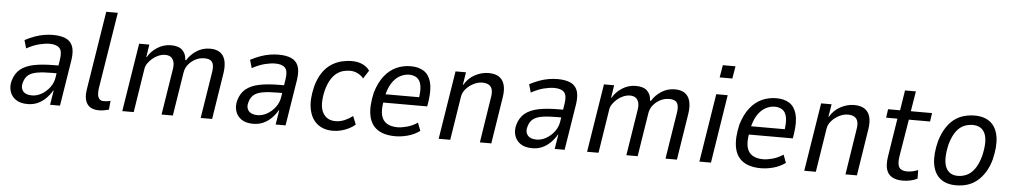

<svg xmlns="http://www.w3.org/2000/svg" viewBox="-39 -1044 7304 1388"><g transform="rotate(5 3613.0 -350.0)"><path d="M178 9Q124 9 91.5 -14Q59 -37 48.5 -74.5Q38 -112 50 -152Q65 -204 101.5 -233.5Q138 -263 198.5 -275.5Q259 -288 349 -288H391L383 -231H336Q273 -231 230.5 -224Q188 -217 164.5 -198.5Q141 -180 131 -144Q119 -106 138.5 -81Q158 -56 204 -56Q239 -56 273 -75Q307 -94 332.5 -127.5Q358 -161 364 -204L384 -335Q393 -393 371.5 -416Q350 -439 300 -439Q267 -439 225 -428.5Q183 -418 133 -391L116 -450Q152 -469 186.5 -481.5Q221 -494 254.5 -499.5Q288 -505 319 -505Q372 -505 408.5 -490Q445 -475 460.5 -439Q476 -403 467 -338L413 0H341L358 -105H355Q336 -72 309.5 -46Q283 -20 250.5 -5.5Q218 9 178 9Z M697 9Q635 9 610 -29Q585 -67 596 -134L687 -705H771L681 -144Q679 -125 680.5 -106Q682 -87 692 -73.5Q702 -60 725 -60Q738 -60 752.5 -62Q767 -64 774 -67L768 -2Q746 3 731 6Q716 9 697 9Z M865 0 944 -496H1018L1004 -405L1007 -404Q1030 -446 1075.5 -475.5Q1121 -505 1175 -505Q1231 -505 1258 -478.5Q1285 -452 1286 -409L1292 -406Q1318 -449 1361.5 -477Q1405 -505 1459 -505Q1504 -505 1531.5 -485.5Q1559 -466 1568.5 -428.5Q1578 -391 1570 -337L1517 0H1434L1485 -322Q1493 -365 1488.5 -388.5Q1484 -412 1468 -422Q1452 -432 1424 -432Q1388 -432 1358 -416Q1328 -400 1307.5 -374.5Q1287 -349 1282 -316L1232 0H1150L1201 -322Q1209 -364 1202 -387.5Q1195 -411 1179 -421.5Q1163 -432 1140 -432Q1115 -432 1090.5 -421.5Q1066 -411 1046.5 -394Q1027 -377 1014 -358Q1001 -339 998 -319L948 0Z M1815 9Q1761 9 1728.5 -14Q1696 -37 1685.5 -74.5Q1675 -112 1687 -152Q1702 -204 1738.5 -233.5Q1775 -263 1835.5 -275.5Q1896 -288 1986 -288H2028L2020 -231H1973Q1910 -231 1867.5 -224Q1825 -217 1801.5 -198.5Q1778 -180 1768 -144Q1756 -106 1775.5 -81Q1795 -56 1841 -56Q1876 -56 1910 -75Q1944 -94 1969.5 -127.5Q1995 -161 2001 -204L2021 -335Q2030 -393 2008.5 -416Q1987 -439 1937 -439Q1904 -439 1862 -428.5Q1820 -418 1770 -391L1753 -450Q1789 -469 1823.5 -481.5Q1858 -494 1891.5 -499.5Q1925 -505 1956 -505Q2009 -505 2045.5 -490Q2082 -475 2097.5 -439Q2113 -403 2104 -338L2050 0H1978L1995 -105H1992Q1973 -72 1946.5 -46Q1920 -20 1887.5 -5.5Q1855 9 1815 9Z M2393 9Q2323 9 2278.5 -28.5Q2234 -66 2221 -134.5Q2208 -203 2231 -297Q2248 -360 2276.5 -401Q2305 -442 2340.5 -464.5Q2376 -487 2413.5 -496Q2451 -505 2487 -505Q2531 -505 2564 -490Q2597 -475 2617 -447L2579 -387Q2561 -409 2535 -421.5Q2509 -434 2482 -434Q2458 -434 2433.5 -428Q2409 -422 2386 -405.5Q2363 -389 2343.5 -358Q2324 -327 2310 -276Q2285 -168 2313.5 -115Q2342 -62 2406 -62Q2441 -62 2473 -76Q2505 -90 2531 -110L2555 -50Q2535 -32 2508.5 -19Q2482 -6 2453 1.5Q2424 9 2393 9Z M2847 9Q2764 9 2715.5 -25Q2667 -59 2654.5 -126.5Q2642 -194 2665 -293Q2688 -368 2725 -414.5Q2762 -461 2810.5 -483Q2859 -505 2915 -505Q2972 -505 3009.5 -481Q3047 -457 3062 -404Q3077 -351 3064 -262L3058 -226H2721L2731 -287H3012L2991 -264Q3003 -334 2995.5 -372.5Q2988 -411 2965 -427Q2942 -443 2908 -443Q2875 -443 2841.5 -425Q2808 -407 2782.5 -366.5Q2757 -326 2744 -259L2741 -238Q2729 -173 2739 -133.5Q2749 -94 2779.5 -75.5Q2810 -57 2857 -57Q2886 -57 2925 -67.5Q2964 -78 3002 -103L3024 -45Q2981 -15 2934.5 -3Q2888 9 2847 9Z M3161 0 3240 -496H3316L3301 -404H3304Q3333 -454 3381.5 -479.5Q3430 -505 3479 -505Q3528 -505 3556.5 -485.5Q3585 -466 3595 -428.5Q3605 -391 3596 -337L3543 0H3460L3511 -327Q3518 -365 3512 -387.5Q3506 -410 3488 -421Q3470 -432 3440 -432Q3410 -432 3378.5 -416.5Q3347 -401 3323.5 -375Q3300 -349 3295 -317L3245 0Z M3840 9Q3786 9 3753.5 -14Q3721 -37 3710.5 -74.5Q3700 -112 3712 -152Q3727 -204 3763.5 -233.5Q3800 -263 3860.5 -275.5Q3921 -288 4011 -288H4053L4045 -231H3998Q3935 -231 3892.5 -224Q3850 -217 3826.5 -198.5Q3803 -180 3793 -144Q3781 -106 3800.5 -81Q3820 -56 3866 -56Q3901 -56 3935 -75Q3969 -94 3994.5 -127.5Q4020 -161 4026 -204L4046 -335Q4055 -393 4033.5 -416Q4012 -439 3962 -439Q3929 -439 3887 -428.5Q3845 -418 3795 -391L3778 -450Q3814 -469 3848.5 -481.5Q3883 -494 3916.5 -499.5Q3950 -505 3981 -505Q4034 -505 4070.5 -490Q4107 -475 4122.5 -439Q4138 -403 4129 -338L4075 0H4003L4020 -105H4017Q3998 -72 3971.5 -46Q3945 -20 3912.5 -5.5Q3880 9 3840 9Z M4238 0 4317 -496H4391L4377 -405L4380 -404Q4403 -446 4448.5 -475.5Q4494 -505 4548 -505Q4604 -505 4631 -478.5Q4658 -452 4659 -409L4665 -406Q4691 -449 4734.5 -477Q4778 -505 4832 -505Q4877 -505 4904.5 -485.5Q4932 -466 4941.5 -428.5Q4951 -391 4943 -337L4890 0H4807L4858 -322Q4866 -365 4861.5 -388.5Q4857 -412 4841 -422Q4825 -432 4797 -432Q4761 -432 4731 -416Q4701 -400 4680.5 -374.5Q4660 -349 4655 -316L4605 0H4523L4574 -322Q4582 -364 4575 -387.5Q4568 -411 4552 -421.5Q4536 -432 4513 -432Q4488 -432 4463.5 -421.5Q4439 -411 4419.5 -394Q4400 -377 4387 -358Q4374 -339 4371 -319L4321 0Z M5146 -619 5161 -709H5253L5238 -619ZM5053 0 5132 -496H5215L5137 0Z M5500 9Q5417 9 5368.5 -25Q5320 -59 5307.5 -126.5Q5295 -194 5318 -293Q5341 -368 5378 -414.5Q5415 -461 5463.5 -483Q5512 -505 5568 -505Q5625 -505 5662.5 -481Q5700 -457 5715 -404Q5730 -351 5717 -262L5711 -226H5374L5384 -287H5665L5644 -264Q5656 -334 5648.5 -372.5Q5641 -411 5618 -427Q5595 -443 5561 -443Q5528 -443 5494.5 -425Q5461 -407 5435.5 -366.5Q5410 -326 5397 -259L5394 -238Q5382 -173 5392 -133.5Q5402 -94 5432.5 -75.5Q5463 -57 5510 -57Q5539 -57 5578 -67.5Q5617 -78 5655 -103L5677 -45Q5634 -15 5587.5 -3Q5541 9 5500 9Z M5814 0 5893 -496H5969L5954 -404H5957Q5986 -454 6034.5 -479.5Q6083 -505 6132 -505Q6181 -505 6209.5 -485.5Q6238 -466 6248 -428.5Q6258 -391 6249 -337L6196 0H6113L6164 -327Q6171 -365 6165 -387.5Q6159 -410 6141 -421Q6123 -432 6093 -432Q6063 -432 6031.5 -416.5Q6000 -401 5976.5 -375Q5953 -349 5948 -317L5898 0Z M6529 9Q6483 9 6452.5 -7.5Q6422 -24 6410.5 -60Q6399 -96 6408 -155L6452 -434H6370L6379 -496H6466L6489 -642H6568L6544 -496H6698L6689 -434H6535L6490 -161Q6482 -106 6497.5 -83Q6513 -60 6555 -60Q6574 -60 6594.5 -64.5Q6615 -69 6634 -77L6635 -15Q6613 -3 6584.5 3Q6556 9 6529 9Z M6916 9Q6843 9 6799.5 -27Q6756 -63 6745 -132Q6734 -201 6759 -299Q6776 -355 6801.5 -395Q6827 -435 6858.5 -459Q6890 -483 6928 -494Q6966 -505 7007 -505Q7080 -505 7123 -469Q7166 -433 7177 -365Q7188 -297 7164 -199Q7148 -142 7122 -102.5Q7096 -63 7065 -38.5Q7034 -14 6996.5 -2.5Q6959 9 6916 9ZM6922 -60Q6955 -60 6985 -73Q7015 -86 7041 -119.5Q7067 -153 7085 -215Q7112 -326 7088.5 -381Q7065 -436 6999 -436Q6968 -436 6937.5 -424Q6907 -412 6881 -378.5Q6855 -345 6837 -283Q6811 -171 6834.5 -115.5Q6858 -60 6922 -60Z"/></g></svg>

Font: Nunito Sans 7pt Condensed
Style: Italic
Weight: 400
Width: 3
Italic angle: -9°
Designer: Vernon Adams
Foundry: Vernon Adams
Version: Version 3.101;gftools[0.9.27]